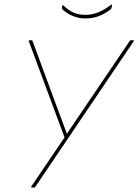

<svg xmlns="http://www.w3.org/2000/svg" viewBox="-20 -834 616 854"><path d="M121 0Q120 0 119 -1Q118 -2 119 -4L267 -223L108 -651Q107 -653 108.5 -654Q110 -655 111 -655H121Q124 -655 125 -651L228 -372Q240 -339 252.5 -306.5Q265 -274 277 -240H278Q300 -272 321 -303.5Q342 -335 364 -367L557 -652Q559 -655 562 -655H573Q575 -655 576 -654Q577 -653 575 -651L137 -3Q136 -1 135 -0.5Q134 0 132 0ZM358 -752Q330 -752 303.5 -763Q277 -774 257 -793Q255 -795 256 -802L257 -808Q258 -811 259.5 -811Q261 -811 263 -809Q284 -788 307.5 -778Q331 -768 359 -768Q388 -768 415.5 -778.5Q443 -789 473 -812Q475 -814 477 -813.5Q479 -813 478 -810L476 -799Q475 -796 474.5 -795Q474 -794 472 -792Q442 -770 416 -761Q390 -752 358 -752Z"/></svg>

Font: Sofia Sans Hairline
Style: Italic
Weight: 1
Italic angle: -9°
Designer: Botio Nikoltchev, Ani Petrova
Foundry: lettersoup
Version: Version 4.102